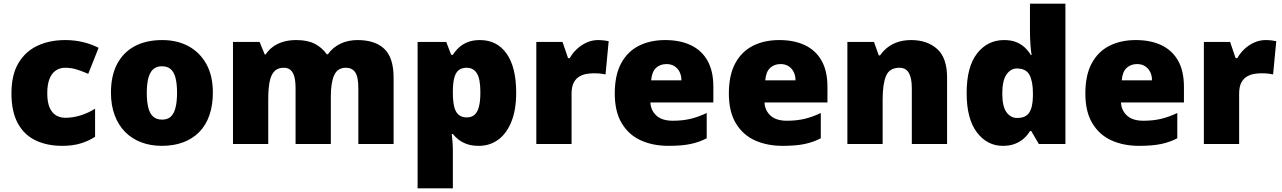

<svg xmlns="http://www.w3.org/2000/svg" viewBox="-20 -780 6944 1040"><path d="M318 10Q234 10 172 -20Q110 -50 76 -113Q42 -176 42 -274Q42 -375 80 -438.5Q118 -502 183.5 -532.5Q249 -563 333 -563Q384 -563 429.5 -552Q475 -541 514 -521L458 -380Q424 -395 394.5 -404Q365 -413 333 -413Q304 -413 282 -398Q260 -383 248 -352.5Q236 -322 236 -275Q236 -227 248.5 -198Q261 -169 283 -155.5Q305 -142 334 -142Q375 -142 416.5 -155Q458 -168 495 -191V-39Q461 -17 418 -3.5Q375 10 318 10Z M1133 -278Q1133 -209 1114 -155Q1095 -101 1059 -64.5Q1023 -28 972 -9Q921 10 856 10Q796 10 745.5 -9Q695 -28 658.5 -64.5Q622 -101 601.5 -155Q581 -209 581 -278Q581 -370 614.5 -433.5Q648 -497 710 -530Q772 -563 859 -563Q939 -563 1000.5 -530Q1062 -497 1097.5 -433.5Q1133 -370 1133 -278ZM775 -278Q775 -231 783 -198Q791 -165 809.5 -148.5Q828 -132 858 -132Q888 -132 905.5 -148.5Q923 -165 931 -198Q939 -231 939 -278Q939 -325 931 -357Q923 -389 905 -405Q887 -421 857 -421Q814 -421 794.5 -385Q775 -349 775 -278Z M1917 -563Q2012 -563 2062 -515Q2112 -467 2112 -360V0H1921V-301Q1921 -364 1904 -388.5Q1887 -413 1854 -413Q1808 -413 1790 -372.5Q1772 -332 1772 -258V0H1581V-301Q1581 -341 1574 -365.5Q1567 -390 1553 -401.5Q1539 -413 1517 -413Q1484 -413 1465.5 -393Q1447 -373 1440 -335Q1433 -297 1433 -242V0H1242V-553H1386L1414 -485H1419Q1434 -508 1457 -525.5Q1480 -543 1512 -553Q1544 -563 1585 -563Q1646 -563 1685.5 -542.5Q1725 -522 1750 -486H1756Q1782 -523 1823.5 -543Q1865 -563 1917 -563Z M2580 -563Q2672 -563 2724 -489.5Q2776 -416 2776 -278Q2776 -184 2749.5 -119.5Q2723 -55 2677.5 -22.5Q2632 10 2574 10Q2535 10 2508 0Q2481 -10 2463 -24.5Q2445 -39 2433 -54H2427Q2429 -35 2431 -13Q2433 9 2433 38V240H2242V-553H2397L2424 -483H2433Q2447 -505 2466.5 -523Q2486 -541 2514 -552Q2542 -563 2580 -563ZM2508 -413Q2480 -413 2464 -399.5Q2448 -386 2441 -360Q2434 -334 2433 -294V-279Q2433 -235 2439.5 -205Q2446 -175 2463 -159.5Q2480 -144 2509 -144Q2533 -144 2549.5 -157.5Q2566 -171 2574 -201Q2582 -231 2582 -280Q2582 -353 2563 -383Q2544 -413 2508 -413Z M3219 -563Q3235 -563 3252 -561Q3269 -559 3277 -557L3260 -377Q3250 -379 3235.5 -381Q3221 -383 3195 -383Q3177 -383 3156.5 -379.5Q3136 -376 3117.5 -365Q3099 -354 3087.5 -332Q3076 -310 3076 -272V0H2885V-553H3027L3057 -465H3066Q3081 -492 3105 -514.5Q3129 -537 3158.5 -550Q3188 -563 3219 -563Z M3583 -563Q3664 -563 3722.5 -535Q3781 -507 3812.5 -451Q3844 -395 3844 -310V-225H3503Q3505 -182 3535.5 -154Q3566 -126 3624 -126Q3676 -126 3719 -136Q3762 -146 3808 -168V-31Q3768 -10 3720.5 0Q3673 10 3601 10Q3517 10 3451.5 -19.5Q3386 -49 3348 -112Q3310 -175 3310 -273Q3310 -373 3344.5 -437Q3379 -501 3440.5 -532Q3502 -563 3583 -563ZM3590 -433Q3556 -433 3533.5 -412Q3511 -391 3507 -345H3671Q3671 -370 3661.5 -389.5Q3652 -409 3634 -421Q3616 -433 3590 -433Z M4201 -563Q4282 -563 4340.5 -535Q4399 -507 4430.5 -451Q4462 -395 4462 -310V-225H4121Q4123 -182 4153.5 -154Q4184 -126 4242 -126Q4294 -126 4337 -136Q4380 -146 4426 -168V-31Q4386 -10 4338.5 0Q4291 10 4219 10Q4135 10 4069.5 -19.5Q4004 -49 3966 -112Q3928 -175 3928 -273Q3928 -373 3962.5 -437Q3997 -501 4058.5 -532Q4120 -563 4201 -563ZM4208 -433Q4174 -433 4151.5 -412Q4129 -391 4125 -345H4289Q4289 -370 4279.5 -389.5Q4270 -409 4252 -421Q4234 -433 4208 -433Z M4916 -563Q5002 -563 5056 -515Q5110 -467 5110 -360V0H4919V-302Q4919 -357 4903 -385Q4887 -413 4852 -413Q4798 -413 4779.5 -369Q4761 -325 4761 -242V0H4570V-553H4714L4740 -480H4747Q4765 -506 4789.5 -524.5Q4814 -543 4845.5 -553Q4877 -563 4916 -563Z M5412 10Q5327 10 5271.5 -63Q5216 -136 5216 -276Q5216 -418 5272.5 -490.5Q5329 -563 5419 -563Q5456 -563 5483 -552.5Q5510 -542 5530 -523.5Q5550 -505 5564 -482H5568Q5564 -503 5561.5 -540Q5559 -577 5559 -612V-760H5751V0H5607L5566 -70H5559Q5546 -48 5526 -30Q5506 -12 5478 -1Q5450 10 5412 10ZM5490 -141Q5536 -141 5555 -170Q5574 -199 5575 -259V-274Q5575 -339 5556.5 -374Q5538 -409 5488 -409Q5454 -409 5431.5 -376Q5409 -343 5409 -273Q5409 -204 5431.5 -172.5Q5454 -141 5490 -141Z M6132 -563Q6213 -563 6271.5 -535Q6330 -507 6361.5 -451Q6393 -395 6393 -310V-225H6052Q6054 -182 6084.5 -154Q6115 -126 6173 -126Q6225 -126 6268 -136Q6311 -146 6357 -168V-31Q6317 -10 6269.5 0Q6222 10 6150 10Q6066 10 6000.5 -19.5Q5935 -49 5897 -112Q5859 -175 5859 -273Q5859 -373 5893.5 -437Q5928 -501 5989.5 -532Q6051 -563 6132 -563ZM6139 -433Q6105 -433 6082.5 -412Q6060 -391 6056 -345H6220Q6220 -370 6210.5 -389.5Q6201 -409 6183 -421Q6165 -433 6139 -433Z M6835 -563Q6851 -563 6868 -561Q6885 -559 6893 -557L6876 -377Q6866 -379 6851.5 -381Q6837 -383 6811 -383Q6793 -383 6772.5 -379.5Q6752 -376 6733.5 -365Q6715 -354 6703.5 -332Q6692 -310 6692 -272V0H6501V-553H6643L6673 -465H6682Q6697 -492 6721 -514.5Q6745 -537 6774.5 -550Q6804 -563 6835 -563Z"/></svg>

Font: Noto Sans Hebrew Black
Style: Regular
Weight: 900
Designer: Monotype Design Team
Foundry: Monotype Imaging Inc.
Version: Version 2.003